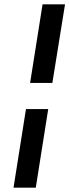

<svg xmlns="http://www.w3.org/2000/svg" viewBox="-20 -780 318 880"><path d="M118 -400H220L278 -760H175ZM42 80H144L201 -280H99Z"/></svg>

Font: Arthouse Owned Medium
Style: Italic
Weight: 500
Italic angle: -10°
Designer: Jeremy Tribby
Foundry: Tribby Type
Version: Version 1.000;PS 001.000;hotconv 1.0.88;makeotf.lib2.5.64775